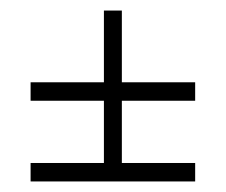

<svg xmlns="http://www.w3.org/2000/svg" viewBox="-20 -531 428 364"><path d="M38 -222H177V-340H38V-375H177V-511H211V-375H350V-340H211V-222H350V-187H38Z"/></svg>

Font: Bebas Neue Book
Style: Regular
Weight: 400
Designer: Ryoichi Tsunekawa
Foundry: Ryoichi Tsunekawa
Version: Version 001.003